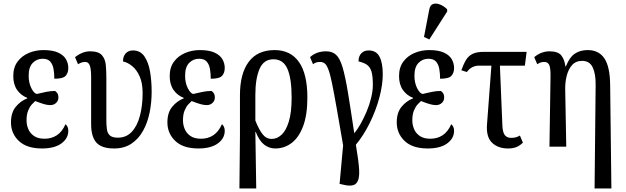

<svg xmlns="http://www.w3.org/2000/svg" viewBox="-20 -829 3537 1085"><path d="M217 10Q131 10 86.5 -32.5Q42 -75 42 -137Q42 -193 69.5 -226Q97 -259 134 -273V-276Q98 -290 76.5 -321Q55 -352 55 -399Q55 -448 79 -480.5Q103 -513 142 -529.5Q181 -546 225 -546Q278 -546 309 -531.5Q340 -517 353 -494Q366 -471 366 -445Q366 -417 351 -400.5Q336 -384 287 -384Q287 -413 282.5 -439Q278 -465 264 -481Q250 -497 221 -497Q188 -497 165 -473.5Q142 -450 142 -401Q142 -361 157 -331Q172 -301 188 -298Q217 -305 242 -310Q267 -315 291 -315Q297 -312 303.5 -303Q310 -294 310 -277Q310 -260 297 -247.5Q284 -235 264 -235Q248 -235 229 -240.5Q210 -246 179 -258Q172 -252 160 -239Q148 -226 139 -204Q130 -182 130 -149Q130 -124 139.5 -100.5Q149 -77 171.5 -61Q194 -45 232 -45Q271 -45 301 -64.5Q331 -84 350 -127Q356 -123 361 -113.5Q366 -104 366 -90Q366 -47 327 -18.5Q288 10 217 10Z M625 10Q554 10 524.5 -23.5Q495 -57 495 -127V-393Q495 -441 487 -460Q479 -479 462 -479Q453 -479 443.5 -476.5Q434 -474 421 -466L404 -506Q446 -539 489 -539Q537 -539 556 -517Q575 -495 578 -460.5Q581 -426 581 -388V-151Q581 -122 584 -99Q587 -76 601 -63.5Q615 -51 646 -51Q694 -51 725 -84.5Q756 -118 771 -175.5Q786 -233 786 -303Q786 -359 769.5 -396.5Q753 -434 727.5 -455Q702 -476 675 -482Q675 -511 690.5 -527.5Q706 -544 731 -544Q773 -544 796 -510.5Q819 -477 828 -424Q837 -371 837 -310Q837 -250 825.5 -193Q814 -136 788.5 -90Q763 -44 722.5 -17Q682 10 625 10Z M1101 10Q1015 10 970.5 -32.5Q926 -75 926 -137Q926 -193 953.5 -226Q981 -259 1018 -273V-276Q982 -290 960.5 -321Q939 -352 939 -399Q939 -448 963 -480.5Q987 -513 1026 -529.5Q1065 -546 1109 -546Q1162 -546 1193 -531.5Q1224 -517 1237 -494Q1250 -471 1250 -445Q1250 -417 1235 -400.5Q1220 -384 1171 -384Q1171 -413 1166.5 -439Q1162 -465 1148 -481Q1134 -497 1105 -497Q1072 -497 1049 -473.5Q1026 -450 1026 -401Q1026 -361 1041 -331Q1056 -301 1072 -298Q1101 -305 1126 -310Q1151 -315 1175 -315Q1181 -312 1187.5 -303Q1194 -294 1194 -277Q1194 -260 1181 -247.5Q1168 -235 1148 -235Q1132 -235 1113 -240.5Q1094 -246 1063 -258Q1056 -252 1044 -239Q1032 -226 1023 -204Q1014 -182 1014 -149Q1014 -124 1023.5 -100.5Q1033 -77 1055.5 -61Q1078 -45 1116 -45Q1155 -45 1185 -64.5Q1215 -84 1234 -127Q1240 -123 1245 -113.5Q1250 -104 1250 -90Q1250 -47 1211 -18.5Q1172 10 1101 10Z M1333 236 1336 -66V-291Q1336 -413 1385.5 -479.5Q1435 -546 1532 -546Q1622 -546 1669.5 -478.5Q1717 -411 1717 -278Q1717 -180 1693 -116Q1669 -52 1628 -21Q1587 10 1535 10Q1501 10 1473 -11.5Q1445 -33 1425 -84H1423L1428 236ZM1516 -44Q1545 -44 1570.5 -67Q1596 -90 1612 -141.5Q1628 -193 1628 -278Q1628 -385 1604.5 -439.5Q1581 -494 1525 -494Q1470 -494 1446.5 -439Q1423 -384 1423 -293V-148Q1442 -99 1463 -71.5Q1484 -44 1516 -44Z M1921 215 1899 210 1919 -8Q1897 -136 1882 -221Q1867 -306 1856.5 -357.5Q1846 -409 1836 -435.5Q1826 -462 1815 -470.5Q1804 -479 1788 -479Q1778 -479 1768.5 -476.5Q1759 -474 1749 -466L1732 -506Q1768 -539 1823 -539Q1858 -539 1879.5 -519Q1901 -499 1916 -448.5Q1931 -398 1946 -307.5Q1961 -217 1982 -76Q1999 -96 2017.5 -128.5Q2036 -161 2052 -199Q2068 -237 2077.5 -276.5Q2087 -316 2087 -350Q2087 -400 2079 -425.5Q2071 -451 2053.5 -463Q2036 -475 2006 -482Q2006 -511 2021.5 -527.5Q2037 -544 2063 -544Q2106 -544 2124.5 -509Q2143 -474 2143 -409Q2143 -349 2123.5 -276.5Q2104 -204 2069.5 -134Q2035 -64 1991 -11Q2006 75 2009.5 129.5Q2013 184 1994 206Q1975 228 1921 215Z M2397 10Q2311 10 2266.5 -32.5Q2222 -75 2222 -137Q2222 -193 2249.5 -226Q2277 -259 2314 -273V-276Q2278 -290 2256.5 -321Q2235 -352 2235 -399Q2235 -448 2259 -480.5Q2283 -513 2322 -529.5Q2361 -546 2405 -546Q2458 -546 2489 -531.5Q2520 -517 2533 -494Q2546 -471 2546 -445Q2546 -417 2531 -400.5Q2516 -384 2467 -384Q2467 -413 2462.5 -439Q2458 -465 2444 -481Q2430 -497 2401 -497Q2368 -497 2345 -473.5Q2322 -450 2322 -401Q2322 -361 2337 -331Q2352 -301 2368 -298Q2397 -305 2422 -310Q2447 -315 2471 -315Q2477 -312 2483.5 -303Q2490 -294 2490 -277Q2490 -260 2477 -247.5Q2464 -235 2444 -235Q2428 -235 2409 -240.5Q2390 -246 2359 -258Q2352 -252 2340 -239Q2328 -226 2319 -204Q2310 -182 2310 -149Q2310 -124 2319.5 -100.5Q2329 -77 2351.5 -61Q2374 -45 2412 -45Q2451 -45 2481 -64.5Q2511 -84 2530 -127Q2536 -123 2541 -113.5Q2546 -104 2546 -90Q2546 -47 2507 -18.5Q2468 10 2397 10ZM2406 -606 2376 -620 2406 -776Q2411 -802 2429 -807Q2447 -812 2469 -802.5Q2491 -793 2507 -776V-764Z M2851 10Q2795 10 2761 -22Q2727 -54 2732 -125L2757 -458H2684Q2668 -458 2650.5 -450Q2633 -442 2618 -422L2587 -432Q2600 -468 2614 -491Q2628 -514 2651.5 -525Q2675 -536 2715 -536H2956L2946 -458H2805L2819 -119Q2821 -79 2833.5 -64.5Q2846 -50 2868 -50Q2884 -50 2895 -53Q2906 -56 2918 -63L2935 -23Q2918 -6 2898.5 2Q2879 10 2851 10Z M3340 236 3346 -347Q3347 -411 3329.5 -448Q3312 -485 3270 -485Q3234 -485 3213 -461.5Q3192 -438 3182.5 -400.5Q3173 -363 3174 -321L3180 0H3085L3091 -393Q3092 -441 3084.5 -460Q3077 -479 3055 -479Q3046 -479 3037 -476.5Q3028 -474 3016 -466L2999 -506Q3019 -523 3041 -531Q3063 -539 3085 -539Q3135 -539 3153 -514.5Q3171 -490 3175 -454H3178Q3198 -505 3228 -525.5Q3258 -546 3301 -546Q3364 -546 3395.5 -499Q3427 -452 3428 -349L3435 236Z"/></svg>

Font: Noto Serif ExtraCondensed
Style: Regular
Weight: 400
Width: 2
Designer: Monotype Design Team
Foundry: Monotype Imaging Inc.
Version: Version 2.015